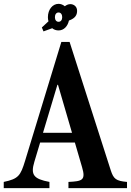

<svg xmlns="http://www.w3.org/2000/svg" viewBox="-36 -980 682 1000"><path d="M190.5 -816.5 236 -833C244.5 -825.5 256.5 -821.5 269 -821.5C296 -821.5 316.5 -842.5 323 -873C358.5 -885.5 365.5 -904.5 365.5 -924C365.5 -947.5 346.5 -958.5 330.5 -958.5C320 -958.5 311 -954.5 301.5 -947.5C292 -955.5 280.5 -960 269 -960C237.5 -960 213.5 -930 213.5 -890.5C213.5 -882.5 214.5 -875.5 216.5 -869L182 -837ZM269 -866.5C257.5 -866.5 250 -876 250 -890.5C250 -905 257.5 -915 269 -915C280.5 -915 288 -905 288 -890.5C288 -876 280.5 -866.5 269 -866.5ZM283.5 -761.5 94.5 -142C71 -65.5 60.5 -48.5 -16.5 -32.5V0H221.5V-32.5C139 -48 122.5 -69.5 143 -137.5L173 -237.5H354L391.5 -109C411.5 -41 392.5 -36 320.5 -32.5V0H625.5V-32.5C568.5 -37.5 555.5 -48 541 -92.5L326.5 -761.5ZM263 -538.5H266L339 -288.5H188Z"/></svg>

Font: Libre Caslon Condensed SemiBold
Style: Regular
Weight: 600
Designer: Pablo Impallari, Rodrigo Fuenzalida, Katja Schimmel, Ertekin Erdin
Foundry: Pablo Impallari, Rodrigo Fuenzalida
Version: Version 2.000;gftools[0.9.33]